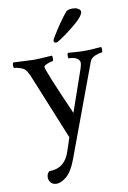

<svg xmlns="http://www.w3.org/2000/svg" viewBox="-95 -699 651 976"><g transform="rotate(-10 231.0 -210.5)"><path d="M111.3 -418.9Q127.9 -418.9 142.1 -419.9Q156.2 -420.9 174.3 -421.9Q192.4 -422.9 206.1 -423.8Q208 -418 208 -409.2Q208 -395.5 204.1 -395.5Q196.3 -395.5 178.2 -388.7Q160.2 -381.8 158.2 -375V-373Q158.2 -355.5 262.7 -118.2L336.9 -332Q343.8 -352.5 343.8 -362.3Q343.8 -377 328.6 -386.2Q313.5 -395.5 288.1 -395.5Q284.2 -395.5 284.2 -408.2Q284.2 -419.9 288.1 -423.8Q300.8 -422.9 326.2 -420.9Q351.6 -418.9 375 -418.9Q396.5 -418.9 421.9 -420.9Q447.3 -422.9 460 -423.8Q461.9 -418 461.9 -409.2Q461.9 -395.5 458 -395.5Q445.3 -395.5 423.3 -386.7Q401.4 -377.9 394.5 -358.4L219.7 113.3Q197.3 173.8 168.9 197.8Q140.6 221.7 117.2 221.7Q96.7 221.7 86.9 209Q77.1 196.3 77.1 183.6Q77.1 162.1 90.8 152.3Q171.9 152.3 198.2 68.4Q203.1 53.7 210 33.2Q216.8 12.7 220.7 0L81.1 -341.8Q70.3 -365.2 61.5 -375Q52.7 -383.8 34.7 -389.6Q16.6 -395.5 5.9 -395.5Q2 -395.5 2 -408.2Q2 -419.9 5.9 -423.8Q106.4 -418.9 111.3 -418.9ZM350.6 -641.6Q366.2 -641.6 376 -636.2Q385.7 -630.9 388.2 -626.5Q390.6 -622.1 390.6 -618.2Q390.6 -593.8 320.8 -539.6Q251 -485.4 238.3 -485.4Q226.6 -485.4 226.6 -498Q226.6 -501 241.7 -525.9Q256.8 -550.8 278.8 -582.5Q300.8 -614.3 317.4 -632.8Q326.2 -641.6 350.6 -641.6Z"/></g></svg>

Font: Crimson Text
Style: Regular
Weight: 400
Version: Version 0.13